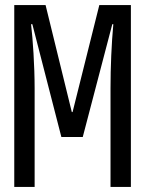

<svg xmlns="http://www.w3.org/2000/svg" viewBox="-20 -734 570 754"><path d="M36 0H116V-387C116 -476 109 -579 102 -639H107L221 -196H305L421 -639H425C418 -562 414 -471 414 -388V0H494V-714H370L265 -294H262L159 -714H36Z"/></svg>

Font: Noto Sans Mono Condensed
Style: Regular
Weight: 400
Width: 3
Designer: Monotype Design Team
Foundry: Monotype Imaging Inc.
Version: Version 2.014